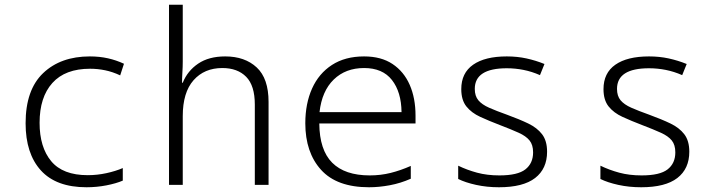

<svg xmlns="http://www.w3.org/2000/svg" viewBox="-20 -780 3040 810"><path d="M345 10Q217 10 152.5 -61Q88 -132 88 -260Q88 -401 162 -471.5Q236 -542 359 -542Q400 -542 435.5 -534Q471 -526 503 -511L487 -462Q455 -477 423.5 -483.5Q392 -490 360 -490Q255 -490 201 -430Q147 -370 147 -262Q147 -159 196 -100Q245 -41 350 -41Q390 -41 429 -49.5Q468 -58 498 -71V-18Q470 -6 429 2Q388 10 345 10Z M693 0V-760H751V-520Q751 -499 749.5 -475Q748 -451 748 -431H751Q771 -481 816 -511.5Q861 -542 930 -542Q1013 -542 1063 -495.5Q1113 -449 1113 -350V0H1055V-339Q1055 -419 1018.5 -456Q982 -493 918 -493Q842 -493 796.5 -441.5Q751 -390 751 -290V0Z M1537 10Q1401 10 1334.5 -63.5Q1268 -137 1268 -260Q1268 -343 1296.5 -406.5Q1325 -470 1380.5 -506Q1436 -542 1516 -542Q1588 -542 1636 -510Q1684 -478 1708.5 -422Q1733 -366 1733 -292V-259H1327Q1328 -147 1381.5 -93.5Q1435 -40 1540 -40Q1586 -40 1628 -50.5Q1670 -61 1713 -80V-26Q1670 -7 1624.5 1.5Q1579 10 1537 10ZM1674 -307Q1673 -392 1633.5 -442.5Q1594 -493 1516 -493Q1438 -493 1388 -444.5Q1338 -396 1328 -307Z M2085 10Q2034 10 1988.5 0Q1943 -10 1913 -25V-81Q1950 -63 1992.5 -51.5Q2035 -40 2087 -40Q2164 -40 2196.5 -65.5Q2229 -91 2229 -137Q2229 -169 2214 -187.5Q2199 -206 2168 -220Q2137 -234 2090 -252Q2043 -270 2006 -287Q1969 -304 1947.5 -331Q1926 -358 1926 -404Q1926 -472 1976 -507Q2026 -542 2118 -542Q2162 -542 2201 -533.5Q2240 -525 2277 -510L2258 -463Q2224 -478 2189 -485Q2154 -492 2118 -492Q1983 -492 1983 -405Q1983 -375 1998 -357Q2013 -339 2043.5 -325.5Q2074 -312 2119 -296Q2171 -277 2208.5 -259Q2246 -241 2267 -213.5Q2288 -186 2288 -140Q2288 -68 2237.5 -29Q2187 10 2085 10Z M2685 10Q2634 10 2588.5 0Q2543 -10 2513 -25V-81Q2550 -63 2592.5 -51.5Q2635 -40 2687 -40Q2764 -40 2796.5 -65.5Q2829 -91 2829 -137Q2829 -169 2814 -187.5Q2799 -206 2768 -220Q2737 -234 2690 -252Q2643 -270 2606 -287Q2569 -304 2547.5 -331Q2526 -358 2526 -404Q2526 -472 2576 -507Q2626 -542 2718 -542Q2762 -542 2801 -533.5Q2840 -525 2877 -510L2858 -463Q2824 -478 2789 -485Q2754 -492 2718 -492Q2583 -492 2583 -405Q2583 -375 2598 -357Q2613 -339 2643.5 -325.5Q2674 -312 2719 -296Q2771 -277 2808.5 -259Q2846 -241 2867 -213.5Q2888 -186 2888 -140Q2888 -68 2837.5 -29Q2787 10 2685 10Z"/></svg>

Font: Noto Sans Mono Light
Style: Regular
Weight: 300
Designer: Monotype Design Team
Foundry: Monotype Imaging Inc.
Version: Version 2.014; ttfautohint (v1.8.4.7-5d5b)